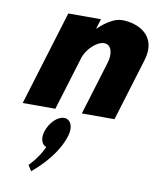

<svg xmlns="http://www.w3.org/2000/svg" viewBox="-95 -601 837 1025"><g transform="rotate(10 324.0 -88.5)"><path d="M37.2 0H214.2L302.9 -290C318.4 -341 371.3 -390 410 -390C451.5 -390 462.1 -341 446.5 -290L357.8 0H534.8L638.1 -338C681.9 -481 565.2 -528 484.2 -528C443.4 -528 397.4 -499 356 -459H354.5L371 -513H194ZM269 40C234 40 192.7 80 177.4 130C165.1 170 176.8 201 201.8 210C173.1 275 125.1 320 125.1 320L144.8 351C206.6 299 278.7 223 307.1 130C322.4 80 305.5 40 269 40Z"/></g></svg>

Font: Hussar
Style: BdSuprConOblThree
Weight: 700
Foundry: Cannot Into Space Fonts
Version: Version 2.00